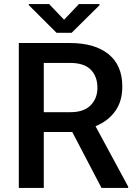

<svg xmlns="http://www.w3.org/2000/svg" viewBox="-20 -922 669 942"><path d="M478 0 334.5 -274.4H194.8V0H72.3V-710.9H323.7Q444.8 -710.9 512.5 -656.2Q580.1 -601.6 580.1 -497.1Q580.1 -424.8 544.9 -376.2Q509.8 -327.6 448.7 -302.7L608.9 -6.3V0ZM323.7 -613.3H194.8V-371.6H325.7Q391.6 -371.6 424.8 -405.5Q458 -439.5 458 -491.2Q458 -546.9 425.3 -580.1Q392.6 -613.3 323.7 -613.3ZM221.2 -901.9 294.4 -825.2 367.2 -901.9H468.3V-896.5L331.5 -761.2H257.3L121.1 -897V-901.9Z"/></svg>

Font: Vazirmatn RD Medium
Style: Regular
Weight: 500
Designer: Saber Rastikerdar
Foundry: Saber Rastikerdar
Version: Version 33.003